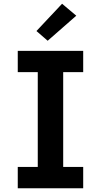

<svg xmlns="http://www.w3.org/2000/svg" viewBox="-20 -1007 540 1027"><path d="M75 0V-114H182V-621H75V-735H425V-621H318V-114H425V0ZM235 -789 175 -841 312 -987 388 -923Z"/></svg>

Font: Iosevka Slab Heavy
Style: Regular
Weight: 900
Monospace: yes
Designer: Belleve Invis
Foundry: Belleve Invis
Version: Version 11.1.0; ttfautohint (v1.8.3)